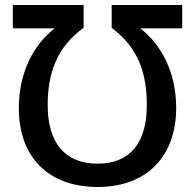

<svg xmlns="http://www.w3.org/2000/svg" viewBox="-20 -734 777 765"><path d="M369 -82C236 -82 170 -168 170 -315C170 -441 206 -546 313 -623V-714H31V-621H198C116 -558 55 -448 55 -303C55 -111 170 11 369 11C566 11 682 -112 682 -304C682 -448 621 -558 539 -621H706V-714H425V-623C531 -544 565 -443 565 -315C565 -168 501 -82 369 -82Z"/></svg>

Font: Noto Sans Thai Medium
Style: Regular
Weight: 500
Designer: Monotype Design Team
Foundry: Monotype Imaging Inc.
Version: Version 1.901